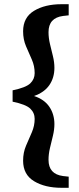

<svg xmlns="http://www.w3.org/2000/svg" viewBox="-20 -735 377 914"><path d="M40 -251V-305Q103 -318 124 -338Q145 -358 145 -387Q145 -421 131.5 -451.5Q118 -482 104 -514.5Q90 -547 90 -586Q90 -652 142 -683.5Q194 -715 273 -715H307V-662L280 -659Q211 -650 211 -582Q211 -554 218 -525Q225 -496 232 -467.5Q239 -439 239 -412Q239 -365 215 -330Q191 -295 142 -278Q191 -262 215 -226.5Q239 -191 239 -144Q239 -118 232 -89Q225 -60 218 -31Q211 -2 211 26Q211 94 280 103L307 106V159H273Q194 159 142 127.5Q90 96 90 30Q90 -9 104 -41.5Q118 -74 131.5 -105Q145 -136 145 -169Q145 -198 124 -218Q103 -238 40 -251Z"/></svg>

Font: Source Serif Pro
Style: Bold
Weight: 700
Designer: Frank Grießhammer
Foundry: Adobe Systems Incorporated
Version: Version 3.001;hotconv 1.0.111;makeotfexe 2.5.65597